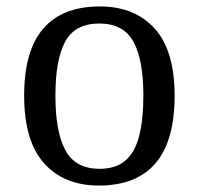

<svg xmlns="http://www.w3.org/2000/svg" viewBox="-20 -566 617 596"><path d="M287 10Q179 10 117 -59Q55 -128 55 -269Q55 -409 114.5 -477.5Q174 -546 290 -546Q398 -546 460 -477.5Q522 -409 522 -269Q522 -128 462.5 -59Q403 10 287 10ZM289 -42Q339 -42 369 -67.5Q399 -93 412 -144Q425 -195 425 -269Q425 -381 394 -437Q363 -493 288 -493Q213 -493 182.5 -437Q152 -381 152 -269Q152 -157 183 -99.5Q214 -42 289 -42Z"/></svg>

Font: Noto Serif Tamil
Style: Regular
Weight: 400
Designer: Indian Type Foundry, Tom Grace, and the Monotype Design Team
Foundry: Monotype Imaging Inc.
Version: Version 2.003